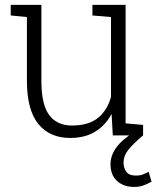

<svg xmlns="http://www.w3.org/2000/svg" viewBox="-20 -548 637 777"><path d="M264.2 10.3Q181.2 10.3 135 -46.4Q88.9 -103 88.9 -222.2V-479L23.4 -485.4V-528.3H147.5V-221.2Q147.5 -124.5 179.2 -82.3Q210.9 -40 271 -40Q338.9 -40 377 -71.3Q415 -102.5 429.2 -156.2V-479L354 -485.4V-528.3H488.3V-48.8L559.1 -42.5V0H436.5L431.6 -86.9Q406.7 -40.5 365 -15.1Q323.2 10.3 264.2 10.3ZM523.4 208.5Q480 208.5 453.6 184.3Q427.2 160.2 427.2 116.2Q427.2 81.1 451.2 48.3Q475.1 15.6 529.3 -18.1L559.1 0Q520 32.7 500 57.4Q480 82 480 110.8Q480 130.4 490.7 146.5Q501.5 162.6 531.2 162.6Q545.9 162.6 557.6 158.2Q569.3 153.8 581.5 147L593.3 187Q578.6 195.8 561.5 202.1Q544.4 208.5 523.4 208.5Z"/></svg>

Font: Roboto Slab Light
Style: Regular
Weight: 300
Designer: Google
Version: Version 2.000; ttfautohint (v1.8.1.43-b0c9)